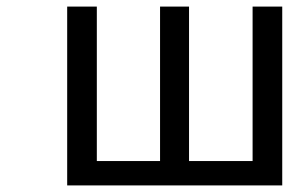

<svg xmlns="http://www.w3.org/2000/svg" viewBox="-20 -563 877 583"><path d="M184 0V-543H274V-74H466V-543H554V-74H747V-543H837V0Z"/></svg>

Font: Source Han Sans Regular
Style: Regular
Weight: 400
Designer: Ryoko NISHIZUKA  (kana & ideographs); Paul D. Hunt (Latin, Greek & Cyrillic); Wenlong ZHANG  (bopomofo); Sandoll Communi
Foundry: Adobe Systems Incorporated
Version: Version 1.00 January 18, 2024, initial release